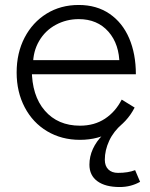

<svg xmlns="http://www.w3.org/2000/svg" viewBox="-20 -551 604 773"><path d="M47 -259Q47 -338 79 -399.5Q111 -461 167.5 -496Q224 -531 297 -531Q369 -531 421 -495.5Q473 -460 500 -397Q527 -334 527 -252H84L108 -272Q108 -166 160.5 -105.5Q213 -45 302 -45Q360 -45 402.5 -73Q445 -101 470 -150L522 -118Q492 -59 434.5 -23.5Q377 12 302 12Q228 12 170 -22.5Q112 -57 79.5 -119Q47 -181 47 -259ZM87 -309H487L461 -290Q461 -373 416.5 -423.5Q372 -474 297 -474Q247 -474 204.5 -451Q162 -428 137.5 -386Q113 -344 113 -291ZM340 112Q340 79 354 48.5Q368 18 394 -8Q420 -34 456 -53L472 -52Q437 -22 419.5 16Q402 54 402 92Q402 117 416 131Q430 145 455 145Q496 145 524 134L544 181Q507 202 462 202Q404 202 372 178.5Q340 155 340 112Z"/></svg>

Font: 寒蝉端黑体 Light
Style: Regular
Weight: 300
Designer: ChillDuanSans {Warren2060}; 
Source Han Sans {Ryoko NISHIZUKA 西塚涼子 (kana, bopomofo & ideographs); Paul D. Hunt (Latin, G
Foundry: ChillType&Adobe
Version: Version 1.300;Glyphs 3.3 (3306)